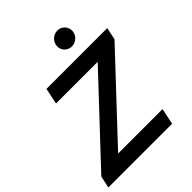

<svg xmlns="http://www.w3.org/2000/svg" viewBox="-267 -1090 1235 1235"><g transform="rotate(-45 350.0 -473.0)"><path d="M710 -730H157L134 -620H513L8 -82L-10 0H570L593 -110H189L692 -646ZM399 -873C399 -836 429 -807 466 -807C506 -807 539 -840 539 -879C539 -916 509 -946 472 -946C432 -946 399 -913 399 -873Z"/></g></svg>

Font: Nacelle SemiBold
Style: Italic
Weight: 600
Italic angle: -12°
Designer: Sora Sagano
Foundry: Sora Sagano
Version: Version 1.000;FEAKit 1.0